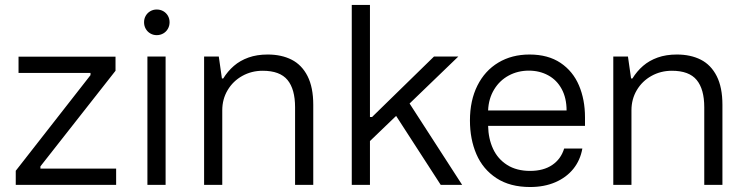

<svg xmlns="http://www.w3.org/2000/svg" viewBox="-20 -750 3024 779"><path d="M448.7 -462.9 421.9 -454.1H55.2V-520H448.7ZM43.9 -57.1 79.1 -65.9H451.2V0H43.9ZM448.7 -462.9 103 -22.9 43.9 -57.1 390.1 -500ZM369.6 -464.8V-436.5H347.2V-464.8ZM144 -84V-55.2H120.6V-84Z M651.9 -520.5V0H578.1V-520.5ZM564.5 -659.7Q564.5 -674.3 571.3 -686Q578.1 -697.8 589.9 -704.6Q601.6 -711.4 615.7 -711.4Q630.5 -711.4 642.4 -704.7Q654.3 -697.9 661.2 -686.1Q668 -674.3 668 -659.7Q668 -645 661.1 -633.1Q654.3 -621.1 642.4 -614.3Q630.5 -607.4 615.7 -607.4Q601.6 -607.4 589.9 -614.3Q578.1 -621.1 571.3 -633.1Q564.5 -645 564.5 -659.7Z M880.4 -431.6 881.8 -302.7V0H808.1V-520.5H867.7ZM1045.9 -462.9Q1000.5 -462.9 962.9 -441.9Q925.3 -420.9 903.6 -384.3Q881.8 -347.7 881.8 -302.7L880.4 -431.6H885.7Q903.8 -460.9 929 -482.7Q954.1 -504.4 988.3 -516.6Q1022.5 -528.8 1065.9 -528.8Q1122.1 -528.8 1163.3 -507.8Q1204.6 -486.8 1227.8 -441.2Q1251 -395.5 1251 -324.7V0H1177.2V-314.9Q1177.2 -388.2 1146.5 -425.5Q1115.7 -462.9 1045.9 -462.9Z M1481 -275.4H1489.7L1740.7 -520.5H1839.4L1634.3 -322.8L1591.3 -283.7L1481 -177.7ZM1581.1 -289.1 1635.7 -339.4 1855 0H1768.1ZM1481 -730V0H1407.2V-730Z M1886.7 -261.2Q1886.7 -342.3 1917 -402.8Q1947.3 -463.4 2002 -496.1Q2056.6 -528.8 2128.4 -528.8Q2203.6 -528.8 2254.2 -494.9Q2304.7 -460.9 2329.1 -403.3Q2353.5 -345.7 2353.5 -274.4V-239.3H1960.4Q1961.4 -187.5 1980.5 -146.2Q1999.5 -105 2037.6 -80.8Q2075.7 -56.6 2130.9 -56.6Q2185.1 -56.6 2220.5 -80.6Q2255.9 -104.5 2269 -147.5H2342.8Q2334.5 -100.1 2306.2 -64.9Q2277.8 -29.8 2232.9 -10.5Q2188 8.8 2130.9 8.8Q2049.3 8.8 1994.4 -27.1Q1939.5 -63 1913.1 -124Q1886.7 -185.1 1886.7 -261.2ZM2125.5 -463.4Q2081.1 -463.4 2044.2 -443.6Q2007.3 -423.8 1984.9 -387Q1962.4 -350.1 1960.4 -301.8H2278.8Q2278.8 -352.1 2259 -388.7Q2239.3 -425.3 2204.3 -444.3Q2169.4 -463.4 2125.5 -463.4Z M2540.5 -431.6 2542 -302.7V0H2468.3V-520.5H2527.8ZM2706.1 -462.9Q2660.6 -462.9 2623 -441.9Q2585.4 -420.9 2563.7 -384.3Q2542 -347.7 2542 -302.7L2540.5 -431.6H2545.9Q2564 -460.9 2589.1 -482.7Q2614.3 -504.4 2648.4 -516.6Q2682.6 -528.8 2726.1 -528.8Q2782.2 -528.8 2823.5 -507.8Q2864.7 -486.8 2887.9 -441.2Q2911.1 -395.5 2911.1 -324.7V0H2837.4V-314.9Q2837.4 -388.2 2806.6 -425.5Q2775.9 -462.9 2706.1 -462.9Z"/></svg>

Font: Wand UI Pro
Style: Regular
Weight: 400
Designer: Andreas Faust
Version: Version 1.003;FEAKit 1.0